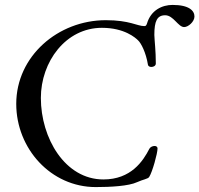

<svg xmlns="http://www.w3.org/2000/svg" viewBox="-20 -745 810 780"><path d="M369 15C429 15 503 11 537 -5C561 -16 581 -18 586 -26C599 -46 620 -122 620 -142C620 -149 614 -152 608 -152C600 -152 591 -148 587 -141C561 -90 512 -16 400 -16C244 -16 146 -184 146 -347C146 -494 247 -632 394 -632C486 -632 531 -591 541 -581C553 -570 573 -532 581 -482C582 -476 588 -473 595 -473C604 -473 613 -478 613 -487C613 -539 608 -576 607 -603C607 -659 618 -683 651 -683C668 -683 681 -671 693 -659C705 -647 716 -635 728 -635C745 -635 770 -657 770 -678C770 -701 749 -725 681 -725C639 -725 593 -704 577 -649C574 -640 571 -639 566 -639C537 -639 507 -663 410 -663C216 -663 46 -517 46 -323C46 -141 187 15 369 15Z"/></svg>

Font: EB Garamond
Style: Regular
Weight: 400
Designer: Georg Duffner and Octavio Pardo
Foundry: Georg Duffner
Version: Version 1.000;PS 001.000;hotconv 1.0.88;makeotf.lib2.5.64775